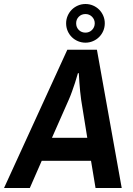

<svg xmlns="http://www.w3.org/2000/svg" viewBox="-46 -933 658 953"><path d="M435.1 -686 558.1 0H428.2L405.8 -134.8H161.1L102.1 0H-25.9L288.1 -686ZM356.9 -437Q354 -456.5 351.8 -479.5Q349.6 -502.4 348.1 -522.9Q346.2 -546.4 345.2 -569.8H340.8Q334 -544.9 326.2 -521.5Q319.3 -501 311.3 -478.3Q303.2 -455.6 294.9 -437L211.9 -249H387.2ZM378.4 -721.2Q358.9 -721.2 341.3 -728.5Q323.7 -735.8 310.5 -748.8Q297.4 -761.7 289.8 -779.3Q282.2 -796.9 282.2 -817.4Q282.2 -836.9 289.8 -854.5Q297.4 -872.1 310.3 -885Q323.2 -897.9 340.8 -905.5Q358.4 -913.1 378.4 -913.1Q398.4 -913.1 416 -905.5Q433.6 -897.9 446.5 -884.8Q459.5 -871.6 466.8 -854.2Q474.1 -836.9 474.1 -817.4Q474.1 -797.4 466.6 -779.8Q459 -762.2 446 -749.3Q433.1 -736.3 415.5 -728.8Q397.9 -721.2 378.4 -721.2ZM378.4 -771Q387.7 -771 396 -774.4Q404.3 -777.8 410.6 -784.2Q417 -790.5 420.7 -799.1Q424.3 -807.6 424.3 -817.4Q424.3 -827.1 420.7 -835.4Q417 -843.8 410.6 -850.1Q404.3 -856.4 396 -859.9Q387.7 -863.3 378.4 -863.3Q358.4 -863.3 345.2 -850.1Q332 -836.9 332 -817.4Q332 -797.4 345.2 -784.2Q358.4 -771 378.4 -771Z"/></svg>

Font: Archivo Narrow
Style: Bold Italic
Weight: 700
Italic angle: -8°
Designer: Hector Gatti
Foundry: Hector Gatti
Version: 1.002; ttfautohint (v0.8)